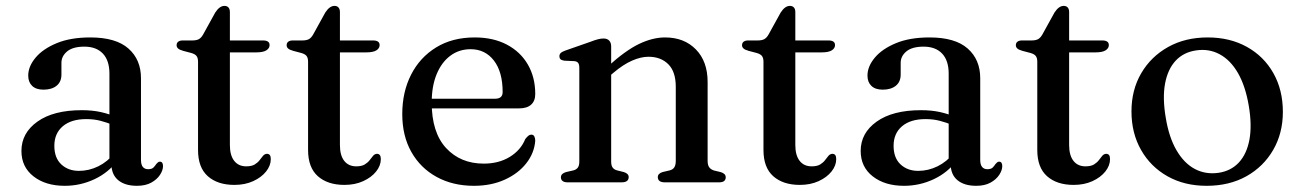

<svg xmlns="http://www.w3.org/2000/svg" viewBox="-20 -604 4311 636"><path d="M349 -61.5V-71.5L342.5 -74.5V-360Q342.5 -403.5 320.8 -426.5Q299 -449.5 259.5 -449.5Q221.5 -449.5 202.5 -433.8Q183.5 -418 183.5 -396V-357Q183.5 -333 167.5 -320Q151.5 -307 124 -307Q99.5 -307 86.5 -319.5Q73.5 -332 73.5 -353.5Q73.5 -384 97.8 -413Q122 -442 167.8 -461Q213.5 -480 279 -480Q364 -480 405.5 -443.2Q447 -406.5 447 -345V-74.5Q447 -58.5 453.2 -51Q459.5 -43.5 470.5 -43.5Q483 -43.5 488.5 -49.2Q494 -55 497.5 -60.5Q500.5 -63.5 503 -66Q505.5 -68.5 509.5 -68.5Q515 -68.5 517.5 -64.5Q520 -60.5 520 -54Q520 -40 510 -24.8Q500 -9.5 481 1Q462 11.5 433.5 11.5Q394 11.5 371.5 -7.2Q349 -26 349 -61.5ZM51 -104Q51 -163.5 104 -201.2Q157 -239 251 -239Q285.5 -239 313.8 -232.8Q342 -226.5 364 -216.5L356 -189.5Q335 -198 313.2 -203.8Q291.5 -209.5 266 -209.5Q216 -209.5 188 -185.8Q160 -162 160 -121Q160 -81 183 -59.5Q206 -38 241.5 -38Q275 -38 305.8 -53.2Q336.5 -68.5 359 -96.5L369.5 -73Q340 -32.5 293.2 -10.5Q246.5 11.5 194.5 11.5Q131 11.5 91 -19.8Q51 -51 51 -104Z M613.5 -428.5 587 -435.5Q574.5 -439 569.8 -443.5Q565 -448 565 -454Q565 -462 570.5 -466Q576 -470 585 -470H617Q630.5 -470 638.5 -474.2Q646.5 -478.5 653 -490L693 -562.5Q700.5 -574 708 -579.2Q715.5 -584.5 723.5 -584.5Q732 -584.5 736.8 -579.2Q741.5 -574 741.5 -564V-123.5Q741.5 -89.5 755.8 -71.2Q770 -53 795.5 -53Q813.5 -53 823.8 -59.2Q834 -65.5 840 -73.5Q846 -81.5 851.2 -87.8Q856.5 -94 864 -94.5Q870.5 -94.5 873.8 -90.2Q877 -86 877 -77Q877 -55.5 861.5 -36Q846 -16.5 818.8 -4Q791.5 8.5 756.5 8.5Q701 8.5 668.5 -20.2Q636 -49 636 -107V-399.5Q636 -412 631 -418.5Q626 -425 613.5 -428.5ZM694.5 -430.5V-470H851.5Q862 -470 867.5 -466.2Q873 -462.5 873 -454.5Q873 -444 862.2 -437.2Q851.5 -430.5 829 -430.5Z M978 -428.5 951.5 -435.5Q939 -439 934.2 -443.5Q929.5 -448 929.5 -454Q929.5 -462 935 -466Q940.5 -470 949.5 -470H981.5Q995 -470 1003 -474.2Q1011 -478.5 1017.5 -490L1057.5 -562.5Q1065 -574 1072.5 -579.2Q1080 -584.5 1088 -584.5Q1096.5 -584.5 1101.2 -579.2Q1106 -574 1106 -564V-123.5Q1106 -89.5 1120.2 -71.2Q1134.5 -53 1160 -53Q1178 -53 1188.2 -59.2Q1198.5 -65.5 1204.5 -73.5Q1210.5 -81.5 1215.8 -87.8Q1221 -94 1228.5 -94.5Q1235 -94.5 1238.2 -90.2Q1241.5 -86 1241.5 -77Q1241.5 -55.5 1226 -36Q1210.5 -16.5 1183.2 -4Q1156 8.5 1121 8.5Q1065.5 8.5 1033 -20.2Q1000.5 -49 1000.5 -107V-399.5Q1000.5 -412 995.5 -418.5Q990.5 -425 978 -428.5ZM1059 -430.5V-470H1216Q1226.5 -470 1232 -466.2Q1237.5 -462.5 1237.5 -454.5Q1237.5 -444 1226.8 -437.2Q1216 -430.5 1193.5 -430.5Z M1753 -292.5Q1753 -269.5 1739.2 -257.2Q1725.5 -245 1699.5 -245H1380V-277H1620Q1645 -277 1645 -299Q1645 -366 1616 -403.5Q1587 -441 1539 -441Q1500.5 -441 1471.5 -419.2Q1442.5 -397.5 1426.2 -357.8Q1410 -318 1410 -264.5Q1410 -165 1457.8 -113.5Q1505.5 -62 1582.5 -62Q1632 -62 1668.5 -84.2Q1705 -106.5 1720 -143.5Q1726.5 -151.5 1730.8 -154.8Q1735 -158 1740 -158Q1747 -158 1750 -152Q1753 -146 1753 -138Q1750 -97 1723.2 -63Q1696.5 -29 1651.8 -8.8Q1607 11.5 1550 11.5Q1480 11.5 1426.2 -18Q1372.5 -47.5 1342.5 -100.8Q1312.5 -154 1312.5 -226Q1312.5 -299.5 1341.8 -356.8Q1371 -414 1424.8 -447Q1478.5 -480 1552.5 -480Q1614 -480 1659 -456.2Q1704 -432.5 1728.5 -390.2Q1753 -348 1753 -292.5Z M2004.5 -450.5V-69Q2004.5 -55.5 2009.5 -48.8Q2014.5 -42 2024.5 -39.5L2046.5 -34Q2062.5 -29 2062.5 -17.5Q2062.5 0 2039 0H1860.5Q1849 0 1843.5 -4.5Q1838 -9 1838 -16.5Q1838 -23 1842.2 -27.2Q1846.5 -31.5 1855 -34L1879 -39.5Q1889 -42 1894 -48.8Q1899 -55.5 1899 -69V-379Q1899 -390.5 1895.2 -395.5Q1891.5 -400.5 1882.5 -401.5L1849 -403Q1840 -404.5 1836.5 -408Q1833 -411.5 1833 -417.5Q1833 -424 1837.2 -428.2Q1841.5 -432.5 1852.5 -436.5L1935.5 -465.5Q1951 -471.5 1961 -474Q1971 -476.5 1979 -476.5Q1991.5 -476.5 1998 -469.5Q2004.5 -462.5 2004.5 -450.5ZM1990 -344 1970.5 -364 1992.5 -383Q2052 -437 2097 -458.5Q2142 -480 2183 -480Q2246.5 -480 2285.2 -440.2Q2324 -400.5 2324 -332.5V-71Q2324 -56.5 2329.8 -49.2Q2335.5 -42 2346 -39L2367 -34Q2375.5 -31.5 2379.8 -27.2Q2384 -23 2384 -16.5Q2384 -9 2378.8 -4.5Q2373.5 0 2361.5 0H2182.5Q2159 0 2159 -17.5Q2159 -29 2174.5 -34L2198 -39.5Q2208.5 -42 2213.5 -49.5Q2218.5 -57 2218.5 -71V-316.5Q2218.5 -366.5 2193.8 -391.2Q2169 -416 2128 -416Q2103 -416 2073.8 -403.2Q2044.5 -390.5 2011.5 -362.5Z M2486.5 -428.5 2460 -435.5Q2447.5 -439 2442.8 -443.5Q2438 -448 2438 -454Q2438 -462 2443.5 -466Q2449 -470 2458 -470H2490Q2503.5 -470 2511.5 -474.2Q2519.5 -478.5 2526 -490L2566 -562.5Q2573.5 -574 2581 -579.2Q2588.5 -584.5 2596.5 -584.5Q2605 -584.5 2609.8 -579.2Q2614.5 -574 2614.5 -564V-123.5Q2614.5 -89.5 2628.8 -71.2Q2643 -53 2668.5 -53Q2686.5 -53 2696.8 -59.2Q2707 -65.5 2713 -73.5Q2719 -81.5 2724.2 -87.8Q2729.5 -94 2737 -94.5Q2743.5 -94.5 2746.8 -90.2Q2750 -86 2750 -77Q2750 -55.5 2734.5 -36Q2719 -16.5 2691.8 -4Q2664.5 8.5 2629.5 8.5Q2574 8.5 2541.5 -20.2Q2509 -49 2509 -107V-399.5Q2509 -412 2504 -418.5Q2499 -425 2486.5 -428.5ZM2567.5 -430.5V-470H2724.5Q2735 -470 2740.5 -466.2Q2746 -462.5 2746 -454.5Q2746 -444 2735.2 -437.2Q2724.5 -430.5 2702 -430.5Z M3129 -61.5V-71.5L3122.5 -74.5V-360Q3122.5 -403.5 3100.8 -426.5Q3079 -449.5 3039.5 -449.5Q3001.5 -449.5 2982.5 -433.8Q2963.5 -418 2963.5 -396V-357Q2963.5 -333 2947.5 -320Q2931.5 -307 2904 -307Q2879.5 -307 2866.5 -319.5Q2853.5 -332 2853.5 -353.5Q2853.5 -384 2877.8 -413Q2902 -442 2947.8 -461Q2993.5 -480 3059 -480Q3144 -480 3185.5 -443.2Q3227 -406.5 3227 -345V-74.5Q3227 -58.5 3233.2 -51Q3239.5 -43.5 3250.5 -43.5Q3263 -43.5 3268.5 -49.2Q3274 -55 3277.5 -60.5Q3280.5 -63.5 3283 -66Q3285.5 -68.5 3289.5 -68.5Q3295 -68.5 3297.5 -64.5Q3300 -60.5 3300 -54Q3300 -40 3290 -24.8Q3280 -9.5 3261 1Q3242 11.5 3213.5 11.5Q3174 11.5 3151.5 -7.2Q3129 -26 3129 -61.5ZM2831 -104Q2831 -163.5 2884 -201.2Q2937 -239 3031 -239Q3065.5 -239 3093.8 -232.8Q3122 -226.5 3144 -216.5L3136 -189.5Q3115 -198 3093.2 -203.8Q3071.5 -209.5 3046 -209.5Q2996 -209.5 2968 -185.8Q2940 -162 2940 -121Q2940 -81 2963 -59.5Q2986 -38 3021.5 -38Q3055 -38 3085.8 -53.2Q3116.5 -68.5 3139 -96.5L3149.5 -73Q3120 -32.5 3073.2 -10.5Q3026.5 11.5 2974.5 11.5Q2911 11.5 2871 -19.8Q2831 -51 2831 -104Z M3393.5 -428.5 3367 -435.5Q3354.5 -439 3349.8 -443.5Q3345 -448 3345 -454Q3345 -462 3350.5 -466Q3356 -470 3365 -470H3397Q3410.5 -470 3418.5 -474.2Q3426.5 -478.5 3433 -490L3473 -562.5Q3480.5 -574 3488 -579.2Q3495.5 -584.5 3503.5 -584.5Q3512 -584.5 3516.8 -579.2Q3521.5 -574 3521.5 -564V-123.5Q3521.5 -89.5 3535.8 -71.2Q3550 -53 3575.5 -53Q3593.5 -53 3603.8 -59.2Q3614 -65.5 3620 -73.5Q3626 -81.5 3631.2 -87.8Q3636.5 -94 3644 -94.5Q3650.5 -94.5 3653.8 -90.2Q3657 -86 3657 -77Q3657 -55.5 3641.5 -36Q3626 -16.5 3598.8 -4Q3571.5 8.5 3536.5 8.5Q3481 8.5 3448.5 -20.2Q3416 -49 3416 -107V-399.5Q3416 -412 3411 -418.5Q3406 -425 3393.5 -428.5ZM3474.5 -430.5V-470H3631.5Q3642 -470 3647.5 -466.2Q3653 -462.5 3653 -454.5Q3653 -444 3642.2 -437.2Q3631.5 -430.5 3609 -430.5Z M3980.5 -480Q4054 -480 4110.2 -448.8Q4166.5 -417.5 4198 -361.8Q4229.5 -306 4229.5 -233.5Q4229.5 -163 4197.5 -107.5Q4165.5 -52 4108.8 -20.2Q4052 11.5 3977 11.5Q3903.5 11.5 3847.5 -20Q3791.5 -51.5 3759.8 -107.2Q3728 -163 3728 -235Q3728 -306 3760.2 -361.2Q3792.5 -416.5 3849.2 -448.2Q3906 -480 3980.5 -480ZM4016 -31.5Q4057.5 -37.5 4083.8 -65.8Q4110 -94 4118.8 -141.8Q4127.5 -189.5 4116.5 -254Q4105.5 -319 4080.8 -362Q4056 -405 4020.2 -424.2Q3984.5 -443.5 3942 -437Q3900.5 -431 3874.2 -402.8Q3848 -374.5 3839.2 -326.8Q3830.5 -279 3841.5 -214.5Q3852 -149.5 3877 -106.5Q3902 -63.5 3937.5 -44.5Q3973 -25.5 4016 -31.5Z"/></svg>

Font: Fraunces 12pt
Style: Regular
Weight: 400
Version: Version 1.000;[b76b70a41]